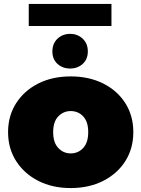

<svg xmlns="http://www.w3.org/2000/svg" viewBox="-20 -945 718 975"><path d="M339 10Q246 10 174.5 -26.5Q103 -63 62 -127Q21 -191 21 -274Q21 -357 62 -421Q103 -485 174.5 -521Q246 -557 339 -557Q432 -557 504 -521Q576 -485 616.5 -421Q657 -357 657 -274Q657 -191 616.5 -127Q576 -63 504 -26.5Q432 10 339 10ZM339 -166Q377 -166 402.5 -193.5Q428 -221 428 -274Q428 -327 402.5 -354Q377 -381 339 -381Q302 -381 276 -354Q250 -327 250 -274Q250 -221 276 -193.5Q302 -166 339 -166ZM336 -597Q298 -597 272 -620.5Q246 -644 246 -684Q246 -724 272 -748.5Q298 -773 336 -773Q374 -773 400 -748.5Q426 -724 426 -684Q426 -644 400 -620.5Q374 -597 336 -597ZM126 -813V-925H546V-813Z"/></svg>

Font: Montserrat Black
Style: Regular
Weight: 900
Designer: Julieta Ulanovsky
Foundry: Julieta Ulanovsky
Version: Version 9.000; ttfautohint (v1.8.4.7-5d5b)